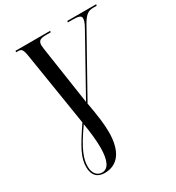

<svg xmlns="http://www.w3.org/2000/svg" viewBox="-221 -845 1114 1217"><g transform="rotate(-30 336.0 -237.0)"><path d="M185 240C277 240 337 173 337 27C337 -32 328 -96 310 -196L555 -634C588 -693 610 -704 647 -704H670L672 -714H461L459 -704H495C536 -704 556 -698 556 -679C556 -665 551 -648 533 -616L307 -210L249 -599C245 -627 241 -650 241 -662C241 -698 262 -704 303 -704H333L336 -714H82L80 -704H92C121 -704 128 -697 137 -642L222 -109C132 24 101 82 101 149C101 207 130 240 185 240ZM172 229C139 229 111 203 111 150C111 95 133 34 224 -95C233 -39 242 29 242 85C242 182 217 229 172 229Z"/></g></svg>

Font: Noto Serif Display Condensed Medium
Style: Italic
Weight: 500
Width: 3
Italic angle: -12°
Designer: Monotype Design Team
Foundry: Monotype Imaging Inc.
Version: Version 2.009